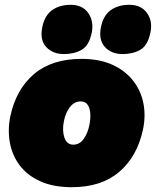

<svg xmlns="http://www.w3.org/2000/svg" viewBox="-20 -763 649 799"><path d="M279 16Q201.5 16 147.2 -8.8Q93 -33.5 61.8 -75.2Q30.5 -117 21 -170Q11.5 -223 23 -279Q47 -391.5 121.5 -454.8Q196 -518 319 -518Q394 -518 447.8 -493.5Q501.5 -469 534 -427.2Q566.5 -385.5 576.8 -333Q587 -280.5 575 -224Q551 -111.5 476.2 -47.8Q401.5 16 279 16ZM285 -161Q311.5 -161 328.5 -185.2Q345.5 -209.5 352 -243Q357 -267 355.8 -289.5Q354.5 -312 345 -326.5Q335.5 -341 316 -341Q290 -341 271.8 -318.5Q253.5 -296 246 -259Q238 -220 248 -190.5Q258 -161 285 -161ZM490 -538Q443.5 -538 416.5 -567.5Q389.5 -597 400 -650Q410 -699 441.2 -721Q472.5 -743 518 -743Q567.5 -743 591.8 -708.8Q616 -674.5 606 -628Q595 -573.5 564 -555.8Q533 -538 490 -538ZM246 -538Q199.5 -538 172.2 -567.5Q145 -597 156 -650Q166 -699 197.2 -721Q228.5 -743 274 -743Q323.5 -743 347.2 -708.8Q371 -674.5 362 -628Q351 -573.5 320 -555.8Q289 -538 246 -538Z"/></svg>

Font: Commissioner Black
Style: Italic
Weight: 900
Italic angle: -12°
Designer: Kostas Bartsokas
Foundry: Kostas Bartsokas
Version: Version 1.000; ttfautohint (v1.8.3)